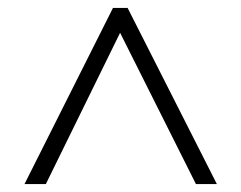

<svg xmlns="http://www.w3.org/2000/svg" viewBox="-20 -739 611 486"><path d="M42 -273 266 -719H303L529 -273H476L284 -656L96 -273Z"/></svg>

Font: Noto Sans Thai Light
Style: Regular
Weight: 300
Designer: Monotype Design Team
Foundry: Monotype Imaging Inc.
Version: Version 2.001